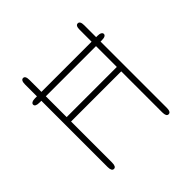

<svg xmlns="http://www.w3.org/2000/svg" viewBox="-160 -779 939 939"><g transform="rotate(-45 309.5 -309.5)"><path d="M62 -497Q62 -504 69.5 -508.2Q77 -512.5 91 -512.5H522.5Q537 -512.5 544.2 -508.2Q551.5 -504 551.5 -497Q551.5 -490 544.2 -486Q537 -482 522.5 -482H91Q77 -482 69.5 -485.8Q62 -489.5 62 -497ZM482 -595Q482 -624 497.5 -624Q513.5 -624 513.5 -595V-24Q513.5 5 497.5 5Q482 5 482 -24V-307.5H135V-24Q135 5 119.5 5Q104 5 104 -24V-595Q104 -609.5 108 -616.8Q112 -624 119.5 -624Q135 -624 135 -595V-338H482Z"/></g></svg>

Font: Sono ExtraLight Monospace ExtraLight
Style: Regular
Weight: 250
Version: Version 2.112